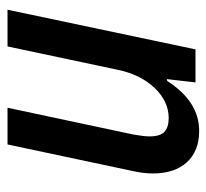

<svg xmlns="http://www.w3.org/2000/svg" viewBox="-40 -512 562 523"><g transform="rotate(-90 241.5 -251.0)"><path d="M368 0H278L287 -78L282 -77Q226 10 146 10Q91 10 60.5 -23.5Q30 -57 30 -116Q30 -140 36 -168L109 -512H209L136 -169Q131 -141 131 -125Q131 -96 143.5 -84.5Q156 -73 181 -73Q226 -73 262.5 -111Q299 -149 312 -210L376 -512H476Z"/></g></svg>

Font: Decalotype Medium Italic
Style: Regular
Weight: 500
Italic angle: -12°
Designer: Alfredo Marco Pradil
Foundry: Alfredo Marco Pradil
Version: Version 1.0